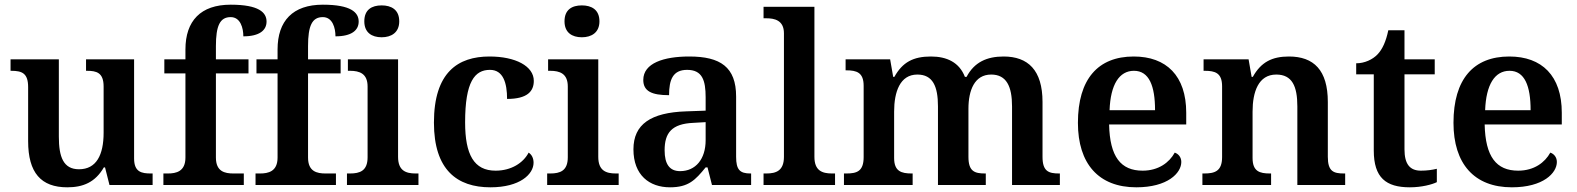

<svg xmlns="http://www.w3.org/2000/svg" viewBox="-20 -789 6728 819"><path d="M267 10C334 10 386 -11 423 -75H428L447 0H631V-49H624C584 -49 552 -55 552 -113V-536H347V-487H350C391 -487 422 -480 422 -420V-223C422 -128 391 -67 317 -67C250 -67 231 -120 231 -206V-536H25V-487H28C75 -487 100 -476 100 -417V-187C100 -52 155 10 267 10Z M677 0H1020V-49H976C939 -49 901 -57 901 -117V-476H1040V-536H901V-592C901 -679 918 -716 964 -716C1006 -716 1018 -669 1018 -634C1087 -634 1117 -660 1117 -697C1117 -736 1084 -769 964 -769C836 -769 771 -700 771 -578V-536H681V-476H771V-117C771 -57 731 -49 696 -49H677Z M1070 0H1413V-49H1369C1332 -49 1294 -57 1294 -117V-476H1433V-536H1294V-592C1294 -679 1311 -716 1357 -716C1399 -716 1411 -669 1411 -634C1480 -634 1510 -660 1510 -697C1510 -736 1477 -769 1357 -769C1229 -769 1164 -700 1164 -578V-536H1074V-476H1164V-117C1164 -57 1124 -49 1089 -49H1070Z M1608 -630C1649 -630 1683 -650 1683 -698C1683 -748 1649 -766 1608 -766C1566 -766 1534 -748 1534 -698C1534 -650 1566 -630 1608 -630ZM1460 0H1765V-49H1753C1711 -49 1678 -61 1678 -120V-536H1464V-487H1473C1514 -487 1548 -475 1548 -420V-118C1548 -60 1515 -49 1473 -49H1460Z M2072 10C2198 10 2256 -46 2256 -95C2256 -113 2249 -129 2235 -138C2212 -94 2161 -61 2094 -61C2002 -61 1964 -129 1964 -267C1964 -441 2005 -491 2070 -491C2127 -491 2143 -434 2143 -367C2230 -367 2257 -400 2257 -444C2257 -507 2179 -548 2068 -548C1934 -548 1831 -481 1831 -266C1831 -64 1930 10 2072 10Z M2462 -630C2503 -630 2537 -650 2537 -698C2537 -748 2503 -766 2462 -766C2420 -766 2388 -748 2388 -698C2388 -650 2420 -630 2462 -630ZM2314 0H2619V-49H2607C2565 -49 2532 -61 2532 -120V-536H2318V-487H2327C2368 -487 2402 -475 2402 -420V-118C2402 -60 2369 -49 2327 -49H2314Z M2838 10C2917 10 2946 -21 2990 -75H2998L3017 0H3184V-49H3181C3136 -49 3120 -65 3120 -120V-377C3120 -503 3053 -548 2920 -548C2812 -548 2724 -520 2724 -448C2724 -400 2760 -383 2834 -383C2834 -449 2850 -491 2911 -491C2976 -491 2990 -446 2990 -374V-317L2907 -314C2756 -309 2682 -259 2682 -152C2682 -42 2750 10 2838 10ZM2881 -59C2836 -59 2815 -89 2815 -148C2815 -222 2845 -261 2938 -265L2990 -268V-191C2990 -110 2947 -59 2881 -59Z M3237 0H3542V-49H3529C3487 -49 3454 -61 3454 -120V-760H3237V-711H3249C3283 -711 3324 -703 3324 -647V-120C3324 -61 3291 -49 3249 -49H3237Z M3580 0H3873V-49H3869C3825 -49 3794 -58 3794 -115V-313C3794 -397 3819 -471 3893 -471C3959 -471 3981 -421 3981 -335V0H4185V-49H4182C4137 -49 4111 -58 4111 -120V-325C4111 -404 4137 -471 4208 -471C4273 -471 4297 -421 4297 -335V0H4501V-49H4498C4453 -49 4427 -58 4427 -120V-354C4427 -490 4365 -548 4261 -548C4190 -548 4136 -524 4103 -461H4096C4072 -523 4019 -548 3951 -548C3876 -548 3830 -524 3795 -461H3790L3777 -536H3587V-489H3590C3634 -489 3664 -480 3664 -423V-119C3664 -58 3635 -49 3590 -49H3580Z M4827 10C4961 10 5019 -51 5019 -98C5019 -119 5006 -133 4991 -138C4968 -96 4922 -61 4854 -61C4761 -61 4714 -120 4711 -258H5040V-308C5040 -466 4955 -548 4816 -548C4664 -548 4578 -452 4578 -265C4578 -91 4666 10 4827 10ZM4907 -319H4713C4717 -428 4754 -487 4817 -487C4882 -487 4907 -422 4907 -319Z M5109 0H5402V-49H5397C5353 -49 5323 -58 5323 -115V-313C5323 -397 5348 -471 5424 -471C5492 -471 5514 -421 5514 -335V0H5718V-49H5713C5668 -49 5644 -58 5644 -120V-354C5644 -490 5584 -548 5478 -548C5406 -548 5359 -524 5324 -461H5319L5306 -536H5114V-487H5119C5163 -487 5193 -478 5193 -421V-119C5193 -58 5161 -49 5116 -49H5109Z M5994 10C6044 10 6089 -2 6109 -12V-69C6088 -64 6066 -61 6041 -61C5994 -61 5971 -89 5971 -152V-472H6100V-536H5971V-660H5902C5892 -612 5877 -579 5856 -557C5835 -535 5801 -519 5765 -519V-472H5840V-147C5840 -31 5892 10 5994 10Z M6429 10C6563 10 6621 -51 6621 -98C6621 -119 6608 -133 6593 -138C6570 -96 6524 -61 6456 -61C6363 -61 6316 -120 6313 -258H6642V-308C6642 -466 6557 -548 6418 -548C6266 -548 6180 -452 6180 -265C6180 -91 6268 10 6429 10ZM6509 -319H6315C6319 -428 6356 -487 6419 -487C6484 -487 6509 -422 6509 -319Z"/></svg>

Font: Noto Serif Lao SemiBold
Style: Regular
Weight: 600
Designer: Monotype Design Team
Foundry: Monotype Imaging Inc.
Version: Version 2.003